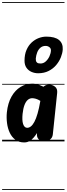

<svg xmlns="http://www.w3.org/2000/svg" viewBox="-25 -1349 636 1832"><path d="M206 10Q156 10 122 -15.2Q88 -40.5 68.2 -82.2Q48.5 -124 42 -175Q35.5 -226 40.5 -277Q50 -365.5 84.5 -426.8Q119 -488 171 -519.5Q223 -551 284 -551Q299 -551 316.2 -547.5Q333.5 -544 352 -537.5Q370.5 -531 390 -521.5L397.5 -527.5Q407 -535 419.2 -538Q431.5 -541 445 -541Q476.5 -541 500.5 -521.5Q524.5 -502 520.5 -463L479 -66.5Q475.5 -33 450.5 -16.5Q425.5 0 397 0Q366 0 345 -19.2Q324 -38.5 328 -75.5L328.5 -80Q315 -58.5 297.5 -37.8Q280 -17 257.5 -3.5Q235 10 206 10ZM190.5 -262.5Q187.5 -233 188.5 -208.5Q189.5 -184 195.2 -166.2Q201 -148.5 210.8 -139Q220.5 -129.5 234.5 -129.5Q252.5 -129.5 269.8 -143Q287 -156.5 303 -186.2Q319 -216 333.2 -264.8Q347.5 -313.5 359.5 -383.5L360 -386.5Q336.5 -401 317.2 -406.5Q298 -412 282.5 -412Q258.5 -412 239.8 -395.8Q221 -379.5 208.5 -346.5Q196 -313.5 190.5 -262.5ZM206 10Q156 10 122 -15.2Q88 -40.5 68.2 -82.2Q48.5 -124 42 -175Q35.5 -226 40.5 -277Q50 -365.5 84.5 -426.8Q119 -488 171 -519.5Q223 -551 284 -551Q299 -551 316.2 -547.5Q333.5 -544 352 -537.5Q370.5 -531 390 -521.5L397.5 -527.5Q407 -535 419.2 -538Q431.5 -541 445 -541Q476.5 -541 500.5 -521.5Q524.5 -502 520.5 -463L479 -66.5Q475.5 -33 450.5 -16.5Q425.5 0 397 0Q366 0 345 -19.2Q324 -38.5 328 -75.5L328.5 -80Q315 -58.5 297.5 -37.8Q280 -17 257.5 -3.5Q235 10 206 10ZM190.5 -262.5Q187.5 -233 188.5 -208.5Q189.5 -184 195.2 -166.2Q201 -148.5 210.8 -139Q220.5 -129.5 234.5 -129.5Q252.5 -129.5 269.8 -143Q287 -156.5 303 -186.2Q319 -216 333.2 -264.8Q347.5 -313.5 359.5 -383.5L360 -386.5Q336.5 -401 317.2 -406.5Q298 -412 282.5 -412Q258.5 -412 239.8 -395.8Q221 -379.5 208.5 -346.5Q196 -313.5 190.5 -262.5ZM339 -650Q305.5 -650 275.8 -663Q246 -676 227.5 -702.5Q209 -729 209 -769.5Q209 -829 227.8 -872.2Q246.5 -915.5 277.2 -943.8Q308 -972 344.5 -985.8Q381 -999.5 416.5 -999.5Q499.5 -999.5 538.2 -967.2Q577 -935 573.5 -876.5Q571.5 -842 556 -802.8Q540.5 -763.5 511.5 -728.8Q482.5 -694 439.2 -672Q396 -650 339 -650ZM362 -743Q389.5 -743 411.5 -762.8Q433.5 -782.5 446.8 -811.5Q460 -840.5 461 -867Q462 -887 446.2 -899Q430.5 -911 410 -911Q381 -911 361 -894Q341 -877 330.2 -849.5Q319.5 -822 316.5 -791Q316 -781.5 317.8 -770.2Q319.5 -759 329.2 -751Q339 -743 362 -743ZM-5 455H590.5V463H-5ZM-5 -16H590.5V0H-5ZM-5 -549H590.5V-541H-5ZM-5 -1329H590.5V-1321H-5Z"/></svg>

Font: Edu SA Dotted Guide
Style: Regular
Weight: 400
Designer: Tina and Corey Anderson, Eben Sorkin, Mirko Velimirovic
Foundry: Google for Education
Version: Version 2.000